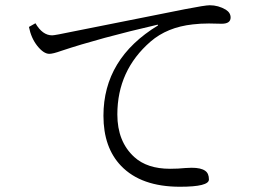

<svg xmlns="http://www.w3.org/2000/svg" viewBox="-20 -733 1040 735"><path d="M115.7 -644Q142.6 -597.7 179.7 -597.7Q189.9 -597.7 261.7 -612.8L516.6 -663.6Q632.8 -686.5 688 -697.8Q765.6 -712.9 782.7 -712.9Q815.9 -712.9 844.7 -695.8Q862.8 -684.1 862.8 -666Q862.8 -642.1 828.6 -642.1L779.8 -643.1Q746.6 -643.1 717.8 -639.6Q620.1 -628.9 556.2 -573.7Q429.2 -463.4 429.2 -294.9Q429.2 -190.9 494.1 -131.8Q543.5 -86.9 630.9 -86.9Q662.1 -86.9 689.9 -89.8Q700.7 -90.8 713.9 -90.8Q749.5 -90.8 765.6 -79.1Q779.8 -69.3 779.8 -45.9Q779.8 -18.1 668.9 -18.1Q520.5 -18.1 443.8 -97.7Q376 -168 376 -290Q376 -508.8 585 -635.7L584 -638.7Q361.8 -587.4 213.9 -538.1Q182.6 -526.9 168.9 -526.9Q147 -526.9 122.6 -557.6Q99.1 -587.4 90.8 -629.9Z"/></svg>

Font: I.MingCP
Style: Regular
Weight: 400
Designer: I.Font Project
Version: Version 8.000; Sep 06, 2022